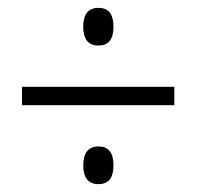

<svg xmlns="http://www.w3.org/2000/svg" viewBox="-20 -597 501 489"><path d="M231 -481Q192 -481 192 -529Q192 -577 231 -577Q269 -577 269 -529Q269 -481 231 -481ZM36 -329V-376H424V-329ZM231 -128Q211 -128 201.5 -140.5Q192 -153 192 -175Q192 -224 231 -224Q269 -224 269 -176Q269 -128 231 -128Z"/></svg>

Font: Noto Sans Lao Condensed Light
Style: Regular
Weight: 300
Width: 3
Designer: Monotype Design Team
Foundry: Monotype Imaging Inc.
Version: Version 2.003; ttfautohint (v1.8.4.7-5d5b)